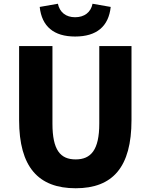

<svg xmlns="http://www.w3.org/2000/svg" viewBox="-20 -991 803 1025"><path d="M384 14C582 14 682 -99 682 -350V-745H510V-331C510 -190 465 -140 384 -140C302 -140 260 -190 260 -331V-745H82V-350C82 -99 185 14 384 14ZM381 -796C496 -796 560 -850 571 -954L474 -971C465 -925 430 -899 381 -899C332 -899 299 -925 289 -971L192 -954C203 -850 267 -796 381 -796Z"/></svg>

Font: Noto Sans KR Black
Style: Regular
Weight: 900
Designer: Ryoko NISHIZUKA 西塚涼子 (kana, bopomofo & ideographs); Paul D. Hunt (Latin, Greek & Cyrillic); Sandoll Communications 산돌커뮤니
Foundry: Adobe
Version: Version 2.004;hotconv 1.0.118;makeotfexe 2.5.65603